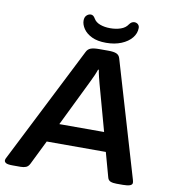

<svg xmlns="http://www.w3.org/2000/svg" viewBox="-105 -960 934 1043"><g transform="rotate(10 362.0 -438.5)"><path d="M35 2Q8 2 -1.5 -3.5Q-11 -9 -11 -18Q-11 -25 -5 -35L318 -673Q326 -690 342 -696Q358 -702 388 -702H439Q469 -702 484 -695.5Q499 -689 504 -672L692 -35Q695 -25 695 -18Q695 2 644 2H608Q588 2 575 -3Q562 -8 558 -24L521 -158H195L129 -24Q121 -8 108.5 -3Q96 2 79 2ZM370 -517 246 -263H493L423 -517Q419 -532 414 -552Q409 -572 406 -591H402Q397 -576 388.5 -556.5Q380 -537 370 -517ZM419 -742Q371 -742 340 -757Q309 -772 293.5 -795Q278 -818 278 -840Q278 -859 288.5 -869Q299 -879 312 -879Q326 -879 336 -861Q347 -842 371.5 -833Q396 -824 427 -824Q459 -824 485 -833Q511 -842 524 -862Q536 -879 552 -879Q564 -879 572 -871.5Q580 -864 580 -852Q580 -822 559.5 -797Q539 -772 502.5 -757Q466 -742 419 -742Z"/></g></svg>

Font: Asap Expanded Expanded SemiBold
Style: Italic
Weight: 600
Width: 7
Italic angle: -6°
Designer: Pablo Cosgaya
Foundry: Omnibus-Type
Version: Version 3.001; ttfautohint (v1.8.4.7-5d5b)